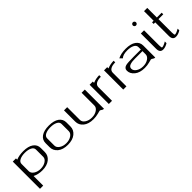

<svg xmlns="http://www.w3.org/2000/svg" viewBox="212 -2036 3531 3531"><g transform="rotate(-45 1977.5 -271.0)"><path d="M125 -500V-466.8Q205.1 -500 312.5 -500Q441.4 -500 512.2 -449.7Q583 -399.4 583 -312.5V-208Q583 -118.2 510.3 -59.1Q437.5 0 312.5 0Q207 0 125 -42V208H42V-500ZM500 -167V-354.5Q500 -404.3 446.8 -431.2Q393.6 -458 312.5 -458Q231.4 -458 178.2 -431.2Q125 -404.3 125 -354.5V-167Q125 -115.2 179.7 -78.6Q234.4 -42 312.5 -42Q390.6 -42 445.3 -78.6Q500 -115.2 500 -167Z M1166 -167V-354.5Q1166 -404.3 1112.8 -431.2Q1059.6 -458 978.5 -458Q897.5 -458 844.2 -431.2Q791 -404.3 791 -354.5V-167Q791 -115.2 845.7 -78.6Q900.4 -42 978.5 -42Q1056.6 -42 1111.3 -78.6Q1166 -115.2 1166 -167ZM1249 -208Q1249 -118.2 1176.3 -59.1Q1103.5 0 978.5 0Q851.6 0 779.8 -59.1Q708 -118.2 708 -208V-312.5Q708 -400.4 779.3 -450.2Q850.6 -500 978.5 -500Q1107.4 -500 1178.2 -449.7Q1249 -399.4 1249 -312.5Z M1915 -500Q1915 -500 1915 0Q1886.7 0 1868.7 -16.1Q1850.6 -32.2 1832 -32.2Q1830.1 -32.2 1770.5 -16.1Q1710.9 0 1644.5 0Q1517.6 0 1445.8 -59.1Q1374 -118.2 1374 -208V-500H1457V-167Q1457 -115.2 1511.7 -78.6Q1566.4 -42 1644.5 -42Q1722.7 -42 1777.3 -78.6Q1832 -115.2 1832 -167V-500Z M2290 -500V-458Q2210.9 -458 2167 -431.6Q2123 -405.3 2123 -354.5V0H2040V-500H2123V-466.8Q2203.1 -500 2290 -500Z M2665 -500V-458Q2585.9 -458 2542 -431.6Q2498 -405.3 2498 -354.5V0H2415V-500H2498V-466.8Q2578.1 -500 2665 -500Z M3248 0Q3219.7 0 3201.7 -16.1Q3183.6 -32.2 3165 -32.2Q3163.1 -32.2 3103.5 -16.1Q3043.9 0 2977.5 0Q2852.5 0 2779.8 -59.1Q2707 -118.2 2707 -198.2Q2707 -260.7 2773.4 -279.3Q2819.3 -292 2977.5 -292H3165V-354.5Q3165 -404.3 3111.8 -431.2Q3058.6 -458 2977.5 -458Q2864.3 -458 2816.4 -411.1L2770.5 -457Q2853.5 -500 2976.6 -500Q3106.4 -500 3177.2 -449.7Q3248 -399.4 3248 -312.5ZM3165 -250H2977.5Q2935.5 -250 2904.3 -246.6Q2873 -243.2 2845.7 -234.4Q2818.4 -225.6 2804.2 -208.5Q2790 -191.4 2790 -167Q2790 -115.2 2844.7 -78.6Q2899.4 -42 2977.5 -42Q3055.7 -42 3110.4 -78.6Q3165 -115.2 3165 -167Z M3414.1 -750Q3431.6 -750 3443.8 -737.8Q3456.1 -725.6 3456.1 -708Q3456.1 -691.4 3443.8 -679.2Q3431.6 -667 3414.1 -667Q3397.5 -667 3385.3 -679.2Q3373 -691.4 3373 -708Q3373 -725.6 3385.3 -737.8Q3397.5 -750 3414.1 -750ZM3456.1 -500V-110.4Q3456.1 -42 3471.7 -42Q3508.8 -42 3581.1 -85V-41Q3514.6 0 3456.1 0Q3373 0 3373 -103.5V-500Z M3789.1 -750V-500H3914.1V-458H3789.1V-110.4Q3789.1 -42 3804.7 -42Q3841.8 -42 3914.1 -85Q3914.1 -85 3914.1 -41Q3847.7 0 3789.1 0Q3705.1 0 3705.1 -103.5V-458H3664.1V-500H3705.1V-750Z"/></g></svg>

Font: okolaks
Style: Regular
Weight: 500
Version: Version 000.6.0